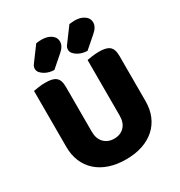

<svg xmlns="http://www.w3.org/2000/svg" viewBox="-198 -982 1061 1133"><g transform="rotate(-30 332.0 -415.0)"><path d="M602 -224Q602 -170 583.5 -125.5Q565 -81 530 -49.5Q495 -18 445 -1Q395 16 332 16Q269 16 219 -1Q169 -18 134 -49.5Q99 -81 80.5 -125.5Q62 -170 62 -224V-606Q73 -608 97 -611.5Q121 -615 143 -615Q166 -615 183.5 -611.5Q201 -608 213 -599Q225 -590 231 -574Q237 -558 237 -532V-227Q237 -179 263.5 -152Q290 -125 332 -125Q375 -125 401 -152Q427 -179 427 -227V-606Q438 -608 462 -611.5Q486 -615 508 -615Q531 -615 548.5 -611.5Q566 -608 578 -599Q590 -590 596 -574Q602 -558 602 -532ZM214 -843Q232 -846 252 -846Q290 -846 315.5 -828.5Q341 -811 341 -782Q341 -750 305 -720L228 -653Q214 -653 197 -657Q180 -661 165.5 -669.5Q151 -678 141 -689.5Q131 -701 131 -716Q131 -731 140 -743ZM440 -843Q458 -846 478 -846Q516 -846 541.5 -828.5Q567 -811 567 -782Q567 -750 531 -720L454 -653Q440 -653 423 -657Q406 -661 391.5 -669.5Q377 -678 367 -689.5Q357 -701 357 -716Q357 -731 366 -743Z"/></g></svg>

Font: Baloo Tammudu
Style: Regular
Weight: 400
Designer: Omkar Shende and Ek Type
Foundry: Ek Type
Version: Version 1.007;PS 1.000;hotconv 1.0.88;makeotf.lib2.5.647800